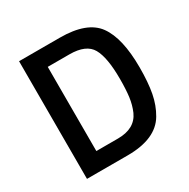

<svg xmlns="http://www.w3.org/2000/svg" viewBox="-156 -827 952 968"><g transform="rotate(-30 320.5 -342.5)"><path d="M316 0H79V-685H316Q474 -685 532 -605Q590 -525 590 -354Q590 -267 578.5 -206.5Q567 -146 538 -97Q481 0 316 0ZM475 -354Q475 -478 444 -533Q413 -588 316 -588H190V-98H316Q415 -98 448 -171Q464 -208 469.5 -250Q475 -292 475 -354Z"/></g></svg>

Font: TitilliumWebSemiBold
Style: Bold
Weight: 600
Version: Version 1.001;PS 57.000;hotconv 1.0.70;makeotf.lib2.5.55311